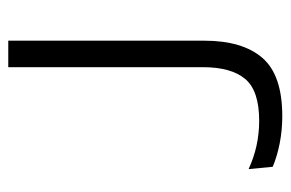

<svg xmlns="http://www.w3.org/2000/svg" viewBox="-136 -542 686 453"><g transform="rotate(-90 206.5 -316.0)"><path d="M158.5 7.5Q125.5 7.5 94.8 1.5Q64 -4.5 39 -15L33.5 -72Q60.5 -59.5 89.2 -53.2Q118 -47 147.5 -47Q218.5 -47 246.2 -80Q274 -113 274 -180V-639H336.5V-176.5Q336.5 -86.5 296 -39.5Q255.5 7.5 158.5 7.5Z"/></g></svg>

Font: Anek Gujarati Light
Style: Regular
Weight: 300
Designer: Mrunmayee Ghaisas (Gujarati), Yesha Goshar (Latin)
Foundry: Ek Type
Version: Version 1.003